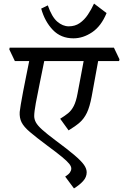

<svg xmlns="http://www.w3.org/2000/svg" viewBox="-20 -886 687 1072"><path d="M393 166 344 100Q363 88 370.5 77Q378 66 378 55Q378 43 366.5 28.5Q355 14 326 -10Q297 -34 244 -73Q181 -120 147 -149Q113 -178 100.5 -203Q88 -228 90 -261Q91 -272 96 -302.5Q101 -333 109 -374.5Q117 -416 126 -460.5Q135 -505 143 -545H63L32 -610L34 -620H616L647 -555L645 -545H528Q522 -512 515 -474Q508 -436 502 -402.5Q496 -369 492 -348Q481 -289 465 -256Q449 -223 425 -202Q401 -181 363 -158L316 -223Q342 -239 360.5 -254Q379 -269 392 -294.5Q405 -320 413 -364Q422 -411 429.5 -451.5Q437 -492 447 -545H227Q215 -484 202 -422Q189 -360 180 -310.5Q171 -261 171 -238Q171 -220 180.5 -202.5Q190 -185 215.5 -162Q241 -139 289 -103Q358 -52 396 -19.5Q434 13 449 34.5Q464 56 464 76Q464 103 444 125Q424 147 393 166ZM210 -838 247 -856Q269 -792 299.5 -765.5Q330 -739 364 -739Q399 -739 425 -757Q451 -775 470.5 -804Q490 -833 505 -866L575 -813Q545 -740 494.5 -706Q444 -672 390 -672Q320 -672 275 -719Q230 -766 210 -838Z"/></svg>

Font: Tiro Devanagari Marathi
Style: Italic
Weight: 400
Italic angle: -11°
Designer: Devanagari: John Hudson & Fiona Ross, assisted by Paul Hanslow. Latin: John Hudson with Paul Hanslow, assisted by Kaja S
Foundry: Tiro Typeworks Ltd.
Version: Version 1.52